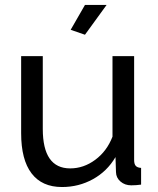

<svg xmlns="http://www.w3.org/2000/svg" viewBox="-20 -750 641 780"><path d="M325.2 -608.9 267.1 -628.9 325.2 -730H413.1ZM65.9 -209V-522H153.8V-226.1Q153.8 -65.9 265.1 -65.9Q319.8 -65.9 366.9 -100.8Q414.1 -135.7 437 -194.8V-522H524.9V-100.1Q524.9 -83.5 531.5 -76.2Q538.1 -68.8 553.2 -67.9V0Q533.2 2.9 513.2 2.9Q487.3 2.9 469.5 -12.5Q451.7 -27.8 451.2 -50.8L449.2 -111.8Q415 -53.7 357.4 -22Q299.8 9.8 231.9 9.8Q150.4 9.8 108.2 -45.7Q65.9 -101.1 65.9 -209Z"/></svg>

Font: Rawline Medium
Style: Regular
Weight: 500
Designer: Matt McInerney, Pablo Impallari, Rodrigo Fuenzalida
Foundry: Matt McInerney, Pablo Impallari, Rodrigo Fuenzalida
Version: Version 4.020;PS 004.020;hotconv 1.0.88;makeotf.lib2.5.64775